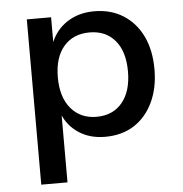

<svg xmlns="http://www.w3.org/2000/svg" viewBox="-50 -551 744 780"><g transform="rotate(-5 322.0 -161.5)"><path d="M87 180V-494H186V-388H184Q205 -442 252 -472.5Q299 -503 362 -503Q430 -503 480.5 -471Q531 -439 558.5 -382Q586 -325 586 -247Q586 -171 558.5 -113Q531 -55 481.5 -23Q432 9 363 9Q301 9 256 -20.5Q211 -50 191 -100H194V180ZM335 -75Q402 -75 440 -121Q478 -167 478 -248Q478 -329 440 -374Q402 -419 336 -419Q269 -419 230.5 -374Q192 -329 192 -248Q192 -167 231 -121Q270 -75 335 -75Z"/></g></svg>

Font: Nunito Sans 9pt SemiBold
Style: Regular
Weight: 600
Version: Version 3.101;gftools[0.9.27]